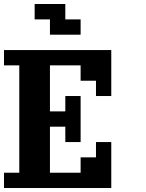

<svg xmlns="http://www.w3.org/2000/svg" viewBox="-20 -943 732 963"><path d="M0 0V-76.7H76.7V-615.2H0V-691.9H538.1V-461.4H461.4V-538.1H384.3V-615.2H230.5V-384.3H307.6V-461.4H384.3V-230.5H307.6V-307.6H230.5V-76.7H384.3V-153.8H461.4V-230.5H538.1V0ZM230.5 -769V-845.7H153.8V-922.9H307.6V-845.7H384.3V-769Z"/></svg>

Font: Good Old DOS
Style: Regular
Weight: 400
Designer: Vasily Draigo
Foundry: Vasily Draigo
Version: 1.0